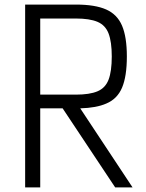

<svg xmlns="http://www.w3.org/2000/svg" viewBox="-20 -820 640 840"><path d="M90 0V-800H312Q396 -800 444.5 -778.5Q493 -757 514 -707.5Q535 -658 535 -573Q535 -486 514 -436.5Q493 -387 445 -367Q402 -348 331 -346L560 0H484L254 -346H156V0ZM156 -406H312Q372 -406 406.5 -420.5Q441 -435 455 -471.5Q469 -508 469 -573Q469 -637 455 -673.5Q441 -710 406.5 -724.5Q372 -739 312 -739H156Z"/></svg>

Font: Victor Mono Thin Light
Style: Regular
Weight: 300
Monospace: yes
Version: Version 1.561;gftools[0.9.30]